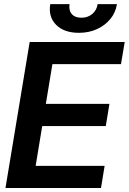

<svg xmlns="http://www.w3.org/2000/svg" viewBox="-20 -937 642 957"><path d="M7.3 0 127.9 -727.5H601.6L583 -617.2H241.2L208.5 -419.4H525.4L507.3 -308.6H190.4L157.7 -110.4H501.5L483.4 0ZM373.5 -773.4Q299.3 -773.4 259.8 -813.2Q220.2 -853 230.5 -916.5H326.7Q321.8 -885.7 337.6 -867.2Q353.5 -848.6 385.7 -848.6Q417.5 -848.6 439.7 -867.2Q461.9 -885.7 466.8 -916.5H563Q556.2 -874 529.8 -842Q503.4 -810.1 463.1 -791.7Q422.9 -773.4 373.5 -773.4Z"/></svg>

Font: Inter Tight SemiBold
Style: Italic
Weight: 600
Italic angle: -9.39999°
Designer: Rasmus Andersson
Foundry: rsms
Version: Version 3.004